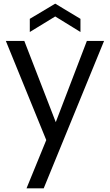

<svg xmlns="http://www.w3.org/2000/svg" viewBox="-20 -772 603 1050"><path d="M549 -548 219 258H125L233 -6L12 -548H113L285 -104L455 -548ZM282 -682 143 -597V-669L282 -752L420 -669V-597Z"/></svg>

Font: Fz Poppins
Style: Regular
Weight: 400
Designer: Ninad Kale (Devanagari), Jonny Pinhorn (Latin)
Foundry: Indian Type Foundry
Version: Vit hóa bi Vntype.Com & FontZin.Com